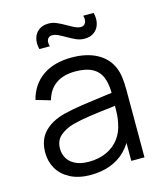

<svg xmlns="http://www.w3.org/2000/svg" viewBox="-113 -826 782 924"><g transform="rotate(-15 278.0 -363.5)"><path d="M365.7 -626Q345.3 -626 325.8 -634.2Q306.2 -642.5 279.5 -658.3Q257.7 -670.8 244.2 -676.8Q230.8 -682.7 218.7 -682.7Q206.3 -682.7 199.3 -675.6Q192.3 -668.5 191.2 -657.3Q190.2 -646.2 194 -634.3H142Q134.5 -664 141.1 -688.5Q147.7 -713 167 -727.3Q186.3 -741.7 215 -741.7Q235.7 -741.7 255.2 -733.4Q274.8 -725.2 302.2 -709.3Q324 -696.8 337.2 -690.9Q350.5 -685 362.7 -685Q379.7 -685 386.6 -699.6Q393.5 -714.2 387.3 -734.7H439.3Q446.8 -705.3 440.2 -680.3Q433.7 -655.3 414.3 -640.7Q395 -626 365.7 -626ZM224.7 15Q165.7 15 123.9 -6.6Q82.2 -28.2 61.1 -64.5Q40 -100.8 40 -145Q40 -208.7 76.5 -247Q113 -285.3 177.3 -302Q219.7 -312.7 268.7 -319.9Q317.7 -327.2 402 -338.2Q415.3 -339.8 427.4 -341.2Q439.5 -342.7 449.7 -344.3L423.3 -328.7Q424.3 -382.8 410.5 -417.3Q396.7 -451.8 364.7 -468.8Q332.7 -485.7 279.3 -485.7Q222.5 -485.7 184.7 -460.2Q146.8 -434.7 132 -381.7L60.3 -402.7Q79.3 -475.7 135.7 -515.3Q192 -555 280.7 -555Q355.2 -555 406.8 -527.1Q458.3 -499.2 479.7 -447Q488.8 -425 492.2 -397.1Q495.7 -369.2 495.7 -335.3V0H430V-135.7L449 -127.3Q430.3 -81.3 398.3 -49.3Q366.3 -17.3 322.4 -1.2Q278.5 15 224.7 15ZM233 -48.7Q283.2 -48.7 321.8 -66.8Q360.5 -84.8 384.2 -117Q408 -149.2 415.3 -190.7Q420.2 -210.3 421.4 -232.8Q422.7 -255.2 422.7 -285.5V-294.7L450.7 -280L417 -275.7Q344.3 -267.3 295 -260.3Q245.7 -253.3 207 -243Q166.2 -231.3 139.9 -208.2Q113.7 -185.2 113.7 -145Q113.7 -119.8 125.9 -97.9Q138.2 -76 165 -62.3Q191.8 -48.7 233 -48.7Z"/></g></svg>

Font: Manrope
Style: Regular
Weight: 400
Designer: Mikhail Sharanda
Foundry: Mikhail Sharanda
Version: Version 4.503